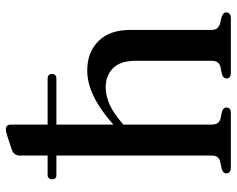

<svg xmlns="http://www.w3.org/2000/svg" viewBox="-94 -690 784 635"><g transform="rotate(-90 297.5 -372.0)"><path d="M22.5 -591.5Q22.5 -598 26.5 -602Q30.5 -606 36 -606H356.5Q363.5 -606 367.2 -602Q371 -598 371 -591.5Q371 -585 367 -581Q363 -577 356.5 -577H36Q22.5 -577 22.5 -591.5ZM190 -343.5 172.5 -361.5 196 -382.5Q254 -433.5 298 -454.2Q342 -475 382 -475Q442.5 -475 479.5 -438Q516.5 -401 516.5 -333.5V-65.5Q516.5 -52 522.2 -45.2Q528 -38.5 538 -35.5L559.5 -30.5Q567 -28 570.8 -24.2Q574.5 -20.5 574.5 -14.5Q574.5 -8 569.5 -4Q564.5 0 555 0H374.5Q356 0 356 -14.5Q356 -25 370 -29.5L395 -34.5Q405.5 -37.5 410 -44.8Q414.5 -52 414.5 -65.5V-314.5Q414.5 -365 390.2 -389.5Q366 -414 325.5 -414Q300.5 -414 272.2 -402Q244 -390 211 -362ZM203.5 -728.5V-63.5Q203.5 -50.5 208.2 -44Q213 -37.5 222 -34.5L246 -29.5Q260 -25 260 -14.5Q260 0 241.5 0H61.5Q52.5 0 47.2 -4Q42 -8 42 -14.5Q42 -20.5 46 -24.5Q50 -28.5 57.5 -30.5L82 -35.5Q91.5 -38.5 96.2 -44.8Q101 -51 101 -63V-697Q101 -708 106.2 -714.5Q111.5 -721 120.5 -724.5L161.5 -738Q171 -741 176.5 -742.5Q182 -744 188 -744Q195.5 -744 199.5 -739.8Q203.5 -735.5 203.5 -728.5Z"/></g></svg>

Font: Fraunces 36pt
Style: Regular
Weight: 400
Version: Version 1.000;[b76b70a41]